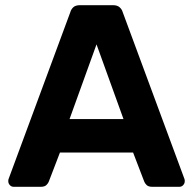

<svg xmlns="http://www.w3.org/2000/svg" viewBox="-20 -720 744 740"><path d="M33 0Q24 0 18 -6.5Q12 -13 12 -21Q12 -23 12 -25.5Q12 -28 13 -30L251 -673Q254 -684 262.5 -692Q271 -700 288 -700H416Q432 -700 441 -692Q450 -684 453 -673L691 -30Q692 -28 692 -25.5Q692 -23 692 -21Q692 -13 686 -6.5Q680 0 671 0H567Q552 0 545 -7Q538 -14 536 -20L493 -132H211L168 -20Q166 -14 159 -7Q152 0 137 0ZM248 -261H456L352 -549Z"/></svg>

Font: Fz Rubik SemBd
Style: Regular
Weight: 600
Designer: Hubert and Fischer
Foundry: Hubert and Fischer
Version: Vit hóa bi FontZin.com